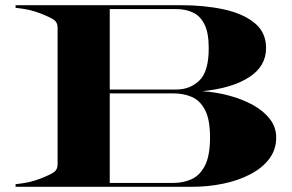

<svg xmlns="http://www.w3.org/2000/svg" viewBox="-20 -720 1124 740"><path d="M40 -10Q70.5 -13.5 92 -18.2Q113.5 -23 138 -32.5Q176 -47.5 189 -57.2Q202 -67 202 -87.5V-612.5Q202 -633 189 -642.8Q176 -652.5 138 -667.5Q113.5 -677 92 -681.8Q70.5 -686.5 40 -690V-700H675.5Q768 -700 842.8 -683.8Q917.5 -667.5 961.5 -631.2Q1005.5 -595 1005.5 -535Q1005.5 -464 939.2 -421.8Q873 -379.5 759.5 -368.5Q813.5 -365 864.2 -351.2Q915 -337.5 955.8 -314.8Q996.5 -292 1020.5 -260.8Q1044.5 -229.5 1044.5 -190Q1044.5 -143 1017.5 -107.5Q990.5 -72 944.2 -48Q898 -24 839.8 -12Q781.5 0 719.5 0H40ZM659.5 -685H403V-375H659.5Q713 -375 748.8 -410Q784.5 -445 784.5 -534Q784.5 -593.5 768 -626.2Q751.5 -659 723.2 -672Q695 -685 659.5 -685ZM649.5 -360H403V-15H649.5Q687.5 -15 719.2 -29.8Q751 -44.5 770.2 -82.5Q789.5 -120.5 789.5 -190Q789.5 -259.5 770.2 -296.2Q751 -333 719.2 -346.5Q687.5 -360 649.5 -360Z"/></svg>

Font: Engraving CC
Style: Bold
Weight: 700
Designer: indestructible type*
Foundry: Cowboy Collective
Version: Version 1.000